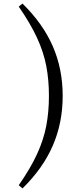

<svg xmlns="http://www.w3.org/2000/svg" viewBox="-20 -838 394 1075"><path d="M254 -301Q254 -391 239 -469Q224 -547 187 -627Q150 -707 85 -801L106 -818Q221 -705 276 -578Q331 -451 331 -301Q331 -151 276 -23.5Q221 104 106 217L85 199Q151 104 187.5 24.5Q224 -55 239 -133Q254 -211 254 -301Z"/></svg>

Font: Noto Serif Oriya
Style: Regular
Weight: 400
Designer: David Williams
Foundry: Google LLC, David Williams
Version: Version 1.051; ttfautohint (v1.8.4.7-5d5b)